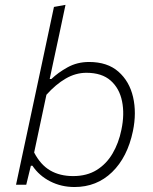

<svg xmlns="http://www.w3.org/2000/svg" viewBox="-20 -760 631 790"><path d="M286.5 9.5Q232 9.5 186.5 -13.8Q141 -37 113.5 -78H107L88 0H46Q58 -56 69 -108Q80 -160 93 -220L151.5 -494Q165 -557 177.5 -616.2Q190 -675.5 202 -731.5L249.5 -740Q236.5 -678.5 223.8 -618.5Q211 -558.5 197 -494L184.5 -435H191.5Q218.5 -461 258 -483Q297.5 -505 346.5 -505Q422 -505 467.2 -465.2Q512.5 -425.5 527.5 -360.8Q542.5 -296 527 -221Q504.5 -113 441.2 -51.8Q378 9.5 286.5 9.5ZM281 -35.5Q337.5 -35.5 377.8 -60.5Q418 -85.5 443.2 -128.5Q468.5 -171.5 479.5 -226Q493 -290 482.2 -343.2Q471.5 -396.5 435.2 -428.5Q399 -460.5 335.5 -460.5Q291.5 -460.5 250.5 -436.8Q209.5 -413 171 -370L120.5 -132.5Q147 -81.5 186.8 -58.5Q226.5 -35.5 281 -35.5Z"/></svg>

Font: Commissioner ExtraLight
Style: Italic
Weight: 200
Italic angle: -12°
Designer: Kostas Bartsokas
Foundry: Kostas Bartsokas
Version: Version 1.000; ttfautohint (v1.8.3)